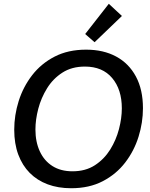

<svg xmlns="http://www.w3.org/2000/svg" viewBox="-20 -976 788 1008"><path d="M353.5 12.2Q285.2 12.2 230.2 -8.3Q175.3 -28.8 136.2 -68.1Q97.2 -107.4 75.9 -164.6Q54.7 -221.7 54.7 -294.9Q54.7 -371.1 78.1 -445.6Q101.6 -520 148.7 -581.1Q195.8 -642.1 266.6 -678.7Q337.4 -715.3 432.1 -715.3Q522.9 -715.3 589.8 -679.2Q656.7 -643.1 693.6 -574.2Q730.5 -505.4 730.5 -407.7Q730.5 -332.5 707.3 -258.1Q684.1 -183.6 637.2 -122.6Q590.3 -61.5 519.5 -24.7Q448.7 12.2 353.5 12.2ZM360.8 -76.7Q429.2 -76.7 478.3 -108.6Q527.3 -140.6 558.6 -190.9Q589.8 -241.2 604.7 -298.6Q619.6 -356 619.6 -407.2Q619.6 -506.3 568.8 -566.4Q518.1 -626.5 425.8 -626.5Q356.9 -626.5 307.6 -594.7Q258.3 -563 227.1 -512.5Q195.8 -461.9 180.9 -404.8Q166 -347.7 166 -296.4Q166 -231 189 -181.4Q211.9 -131.8 255.4 -104.2Q298.8 -76.7 360.8 -76.7ZM476.6 -754.4 427.2 -797.4 551.3 -956.1 620.1 -892.1Z"/></svg>

Font: Schibsted Grotesk Medium
Style: Italic
Weight: 500
Italic angle: -12°
Designer: Bakken & Baeck AS, Henrik Kongsvoll
Foundry: Schibsted ASA
Version: Version 1.100;gftools[0.9.25]